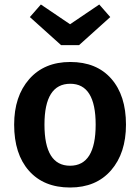

<svg xmlns="http://www.w3.org/2000/svg" viewBox="-20 -820 624 855"><path d="M422 -800 471 -744 332 -619H252L113 -744L162 -800L292 -712ZM293 -544Q410 -544 475.5 -469.5Q541 -395 541 -265Q541 -138 474.5 -61.5Q408 15 292 15Q175 15 109 -59.5Q43 -134 43 -265Q43 -391 110 -467.5Q177 -544 293 -544ZM293 -447Q178 -447 178 -265Q178 -82 292 -82Q406 -82 406 -265Q406 -447 293 -447Z"/></svg>

Font: FiraGO Medium
Style: Regular
Weight: 500
Designer: bBox Type
Foundry: bBox Type GmbH
Version: Version 1.001;PS 001.001;hotconv 1.0.88;makeotf.lib2.5.64775